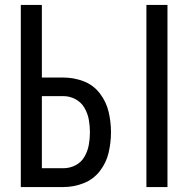

<svg xmlns="http://www.w3.org/2000/svg" viewBox="-20 -755 760 775"><path d="M571 0H656V-735H571ZM64 0H236Q278 0 317.5 -15.5Q357 -31 383 -64.5Q409 -98 418.5 -139Q428 -180 428 -221Q428 -263 418.5 -303.5Q409 -344 383 -378Q357 -412 317.5 -427Q278 -442 236 -442H149V-735H64ZM149 -76V-367H236Q262 -367 285 -354.5Q308 -342 321 -319.5Q334 -297 338.5 -272Q343 -247 343 -221Q343 -196 338.5 -170.5Q334 -145 321 -122.5Q308 -100 285 -88Q262 -76 236 -76Z"/></svg>

Font: Iosevka Sparkle
Style: Regular
Weight: 400
Designer: Belleve Invis
Foundry: Belleve Invis
Version: Version 4.5.0; ttfautohint (v1.8.3)